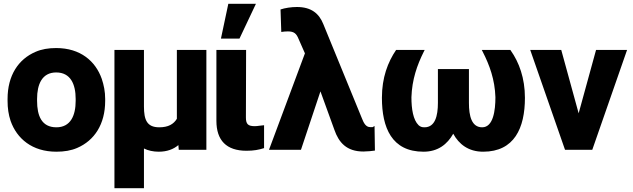

<svg xmlns="http://www.w3.org/2000/svg" viewBox="-20 -792 3348 1015"><path d="M20 -259C20 -220 25 -186 36 -153C69 -59 150 10 278 10C319 10 356 4 388 -10C479 -49 536 -135 536 -259V-269C536 -308 529 -342 518 -375C485 -469 405 -538 277 -538C236 -538 200 -532 168 -518C77 -479 20 -393 20 -269ZM176 -259V-269C176 -346 202 -409 277 -409C353 -409 380 -347 380 -269V-259C380 -181 353 -119 278 -119C200 -119 176 -180 176 -259Z M585 203H741V-7C763 4 790 10 819 10C863 10 897 -3 923 -25L925 0H1071V-528H915V-164C898 -136 870 -119 822 -119C757 -119 741 -158 741 -229V-528H585Z M1124 -153C1124 -50 1177 5 1283 5C1321 5 1348 0 1376 -9V-130L1349 -127C1342 -126 1336 -125 1327 -125C1291 -125 1280 -136 1280 -171L1281 -528H1124ZM1148 -588H1246L1333 -772H1187Z M1402 0H1571L1674 -309L1748 -105C1771 -39 1812 9 1901 9C1927 8 1944 7 1962 4L1960 -126L1950 -120H1937C1913 -120 1902 -144 1893 -167L1689 -665C1667 -720 1626 -755 1550 -755C1519 -755 1487 -750 1463 -742L1467 -623C1479 -625 1489 -626 1502 -626C1535 -626 1547 -614 1558 -587L1592 -510Z M1999 -275C1999 -117 2051 10 2219 10C2296 10 2345 -30 2376 -85C2406 -30 2456 10 2534 10C2699 10 2755 -115 2755 -275C2755 -379 2724 -463 2680 -525L2678 -528H2527L2532 -518C2568 -448 2596 -371 2599 -278C2599 -209 2588 -119 2529 -119C2473 -119 2459 -179 2459 -248V-427H2295V-248C2295 -179 2280 -119 2224 -119C2210 -119 2202 -122 2193 -130C2164 -158 2155 -216 2155 -278C2158 -371 2185 -448 2220 -518L2225 -528H2074C2030 -463 1999 -382 1999 -275Z M2783 -528 2967 0H3111L3295 -528H3131L3039 -193L2947 -528Z"/></svg>

Font: Asimov Pro
Style: Blk
Weight: 900
Designer: Google
Version: Version 2.000980; 2014